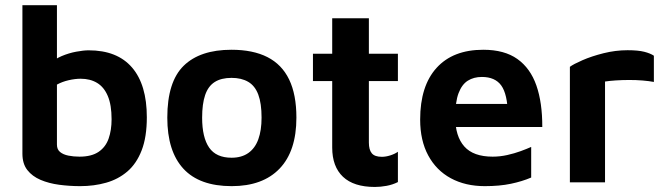

<svg xmlns="http://www.w3.org/2000/svg" viewBox="-20 -716 2611 754"><path d="M295 15Q253 15 212.4 9.6Q171.8 4.2 139.2 -9.7Q106.6 -23.6 87.3 -48.3Q68 -73 68 -112.6V-695.6H203.6V-421L175.6 -464.6Q193.4 -483.6 221.8 -495.6Q250.2 -507.6 279.3 -513Q308.4 -518.4 328 -518.4Q440.4 -518.4 498.5 -450.9Q556.6 -383.4 556.6 -255.4Q556.6 -177.8 536.3 -125.5Q516 -73.2 480.2 -42.6Q444.4 -12 396.9 1.5Q349.4 15 295 15ZM292.2 -100.8Q339.4 -100.8 367.2 -119.7Q395 -138.6 406.6 -171.8Q418.2 -205 418.2 -247.6Q418.2 -304 403.3 -339.1Q388.4 -374.2 361.2 -390.5Q334 -406.8 296.8 -406.8Q275 -406.8 249.7 -401Q224.4 -395.2 203.6 -383.8V-148.2Q203.6 -129.2 215.9 -119.1Q228.2 -109 248.5 -104.9Q268.8 -100.8 292.2 -100.8Z M889.8 15Q763.2 15 700.1 -53.6Q637 -122.2 637 -254Q637 -394.8 701.3 -457.7Q765.6 -520.6 889 -520.6Q973.6 -520.6 1030.3 -491.7Q1087 -462.8 1115.5 -403.7Q1144 -344.6 1144 -254Q1144 -122.6 1077.9 -53.8Q1011.8 15 889.8 15ZM889.4 -96.6Q929 -96.6 955.4 -115.3Q981.8 -134 994.5 -169.2Q1007.2 -204.4 1007.2 -254Q1007.2 -310 994.3 -344.5Q981.4 -379 954.8 -394.6Q928.2 -410.2 889.4 -410.2Q848.6 -410.2 823 -393.8Q797.4 -377.4 785.6 -342.7Q773.8 -308 773.8 -254Q773.8 -176.2 801.3 -136.4Q828.8 -96.6 889.4 -96.6Z M1452.2 18.2Q1369.2 18.2 1326.9 -21.8Q1284.6 -61.8 1284.6 -136.6V-397.6H1209V-505H1284.6V-644.2H1428.6V-505H1542.6V-397.6H1428.6V-156Q1428.6 -127.8 1440.1 -114Q1451.6 -100.2 1479.6 -100.2Q1495.2 -100.2 1512.8 -105.8Q1530.4 -111.4 1542.6 -120V-1Q1522 9.4 1498.1 13.8Q1474.2 18.2 1452.2 18.2Z M1883.8 15Q1807.6 15 1750.4 -16Q1693.2 -47 1661.6 -105.7Q1630 -164.4 1630 -246.4Q1630 -378.4 1694.5 -449.5Q1759 -520.6 1877.8 -520.6Q1960.8 -520.6 2011.8 -484.3Q2062.8 -448 2086.4 -380.4Q2110 -312.8 2109.6 -217.2H1721.8L1709.4 -307.8H1997.2L1974.6 -266.6Q1972.8 -346.4 1948.6 -380.1Q1924.4 -413.8 1872.4 -413.8Q1840.4 -413.8 1817.1 -399.1Q1793.8 -384.4 1780.8 -350.1Q1767.8 -315.8 1767.8 -256.2Q1767.8 -180.8 1803.4 -140.8Q1839 -100.8 1914.8 -100.8Q1943.6 -100.8 1972.1 -107.2Q2000.6 -113.6 2024.6 -122.4Q2048.6 -131.2 2066 -139V-18.8Q2030.6 -3.6 1986.2 5.7Q1941.8 15 1883.8 15Z M2218 0V-453.6Q2231.8 -464 2267.5 -479.6Q2303.2 -495.2 2350.2 -507Q2397.2 -518.8 2444.4 -518.8Q2486 -518.8 2510.2 -512.6Q2534.4 -506.4 2547.8 -497.2V-394.2Q2529 -397.8 2503.3 -399.9Q2477.6 -402 2450.4 -401.9Q2423.2 -401.8 2398.4 -400.2Q2373.6 -398.6 2356 -395.8V0Z"/></svg>

Font: Maven Pro VF Beta
Style: Regular
Weight: 400
Designer: Joe Prince
Foundry: Joe Prince
Version: Version 2.002